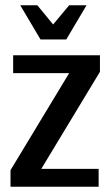

<svg xmlns="http://www.w3.org/2000/svg" viewBox="-20 -710 420 730"><path d="M20 0V-63L243 -432H30V-500H360V-437L137 -68H355V0ZM134 -560 57 -690H122L182 -617L243 -690H309L232 -560Z"/></svg>

Font: Cuprum Medium
Style: Regular
Weight: 500
Designer: Jovanny Lemonad
Foundry: Jovanny Lemonad
Version: Version 3.000